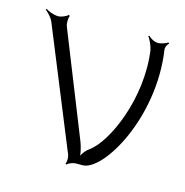

<svg xmlns="http://www.w3.org/2000/svg" viewBox="-76 -517 578 600"><g transform="rotate(15 213.0 -217.0)"><path d="M2 -440C10 -434 24 -420 29 -407L187 -20C190 -13 190 4 186 9L190 11C193 6 209 0 217 0H239C306 0 424 -201 393 -414C391 -422 397 -433 402 -437L399 -440C394 -436 377 -430 368 -430C356 -430 342 -438 336 -445L333 -443C339 -436 349 -414 351 -402C372 -249 301 -92 247 -54C238 -48 229 -37 224 -27C223 -41 217 -61 213 -71L79 -407C76 -415 76 -435 80 -440L76 -443C72 -437 54 -430 45 -430C31 -430 13 -437 4 -443Z"/></g></svg>

Font: Armata Saber
Style: Rg
Weight: 400
Designer: Jasper
Foundry: Cannot Into Space Fonts
Version: Version 0.970